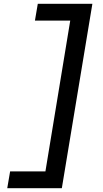

<svg xmlns="http://www.w3.org/2000/svg" viewBox="-20 -843 540 1006"><path d="M18 143 33 55H218L348 -735H163L178 -823H464L304 143Z"/></svg>

Font: Iosevka Semibold
Style: Italic
Weight: 600
Italic angle: -9°
Monospace: yes
Designer: Belleve Invis
Foundry: Belleve Invis
Version: Version 32.5.0; ttfautohint (v1.8.4)